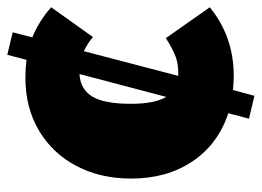

<svg xmlns="http://www.w3.org/2000/svg" viewBox="-116 -528 721 529"><g transform="rotate(-90 244.5 -263.5)"><path d="M404 -167 489 -46Q408 20 300 20Q285 20 261 18L245 77L182 62L197 5Q112 -23 64.5 -93.5Q17 -164 17 -263Q17 -347 51.5 -413Q86 -479 149 -516.5Q212 -554 295 -554Q320 -554 344 -551L358 -604L420 -589L406 -535Q452 -516 489 -483L407 -368Q389 -383 368 -393L300 -133H311Q334 -133 354 -140.5Q374 -148 404 -167ZM242 -166 305 -405Q264 -403 243.5 -370.5Q223 -338 223 -263Q223 -198 242 -166Z"/></g></svg>

Font: Fira Sans Black
Style: Regular
Weight: 900
Designer: Carrois Corporate & Edenspiekermann AG
Foundry: Carrois Corporate GbR & Edenspiekermann AG
Version: Version 4.203